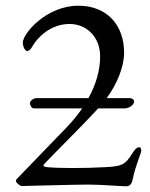

<svg xmlns="http://www.w3.org/2000/svg" viewBox="-20 -650 525 673"><path d="M56 2C76 2 238 -3 288 -3C338 -3 403 3 423 3C430 3 441 0 445 -21C455 -71 475 -112 475 -122C475 -127 474 -134 468 -134C457 -134 448 -119 443 -111C418 -71 405 -67 348 -64C312 -62 272 -61 234 -61C197 -61 168 -62 146 -64C138 -65 132 -66 132 -71C132 -75 264 -204 324 -270H418C429 -270 450 -280 450 -295C450 -301 442 -306 436 -306H354C390 -355 415 -416 415 -465C415 -562 355 -630 255 -630C142 -630 60 -532 60 -501C60 -483 70 -471 75 -471C81 -471 88 -477 92 -485C120 -533 169 -566 224 -566C281 -566 331 -523 331 -452C331 -403 316 -353 290 -306H109C97 -306 85 -297 85 -288C85 -282 90 -270 99 -270H268C252 -247 234 -225 215 -205L44 -28C38 -22 36 -21 36 -15C36 -9 51 2 56 2Z"/></svg>

Font: EB Garamond
Style: Regular
Weight: 400
Designer: Georg Duffner and Octavio Pardo
Foundry: Georg Duffner
Version: Version 1.000;PS 001.000;hotconv 1.0.88;makeotf.lib2.5.64775